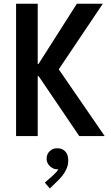

<svg xmlns="http://www.w3.org/2000/svg" viewBox="-20 -740 603 1044"><path d="M67.4 0V-719.7H185.1V-392.1H215.3L176.3 -371.6L397.9 -719.7H539.1L276.9 -329.6V-396L549.3 0H411.1L176.3 -346.2L215.3 -325.7H185.1V0ZM251 284.7 223.6 252.9 266.6 215.3Q275.9 207 285.4 196.5Q294.9 186 301.3 174.8Q307.6 163.6 307.1 153.3L323.7 151.9Q322.8 163.6 314.9 172.1Q307.1 180.7 291 180.7Q270.5 180.7 252.2 164.6Q233.9 148.4 233.4 123Q233.9 96.7 251.2 81.1Q268.6 65.4 291 66.4Q316.9 65.4 334 82.5Q351.1 99.6 351.1 131.8Q351.1 157.2 341.3 178.7Q331.5 200.2 318.6 216.1Q305.7 231.9 296.4 240.7Z"/></svg>

Font: Reddit Sans Condensed SemiBold
Style: Regular
Weight: 600
Designer: Stephen Hutchings
Foundry: Reddit
Version: Version 1.014